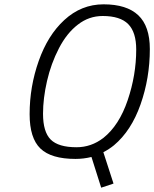

<svg xmlns="http://www.w3.org/2000/svg" viewBox="-20 -725 713 888"><path d="M673 -498Q673 -364 630 -242Q587 -120 507 -53Q485 -35 458 -21L505 124L448 143L403 1Q367 10 329 10Q217 10 167 -38Q117 -86 117 -197Q117 -324 159 -443Q201 -562 277 -632Q356 -705 459 -705Q566 -705 619.5 -654.5Q673 -604 673 -498ZM610 -496Q610 -576 573 -613.5Q536 -651 455 -651Q391 -651 340 -611Q289 -572 252.5 -501.5Q216 -431 197.5 -350.5Q179 -270 179 -199Q179 -115 214.5 -79.5Q250 -44 334 -44Q402 -44 458 -87Q531 -145 570.5 -261.5Q610 -378 610 -496Z"/></svg>

Font: Cairo Light
Style: Italic
Weight: 300
Italic angle: -13°
Designer: Mohamed Gaber, Accademia di Belle Arti di Urbino and others
Foundry: Kief Type Foundry, Accademia di Belle Arti di Urbino and others
Version: Version 3.011